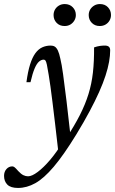

<svg xmlns="http://www.w3.org/2000/svg" viewBox="-98 -664 568 948"><path d="M52.5 -258H32.5Q39.5 -310.5 50.5 -345.5Q61.5 -380.5 76.5 -401Q91.5 -421.5 110.5 -430.2Q129.5 -439 152.5 -439Q164 -439 172.5 -433.8Q181 -428.5 187.8 -414.5Q194.5 -400.5 200 -374Q206.5 -348 213.5 -297.2Q220.5 -246.5 230.5 -164.8Q240.5 -83 253.5 36.5L190 85.5Q181 5 173.8 -55Q166.5 -115 161.2 -159.2Q156 -203.5 151.2 -236.2Q146.5 -269 142.5 -294Q137 -328.5 133.5 -344.5Q130 -360.5 126.5 -365Q123 -369.5 117.5 -369.5Q106 -369.5 94.8 -360Q83.5 -350.5 73 -326Q62.5 -301.5 52.5 -258ZM213 35.5 229.5 17.5Q270 -44 296.5 -96.2Q323 -148.5 338.8 -199.2Q354.5 -250 360.8 -305.8Q367 -361.5 366.5 -430Q382.5 -435.5 395 -437.2Q407.5 -439 419.5 -439Q432.5 -439 439.2 -433.5Q446 -428 446 -415.5Q446 -389.5 440.5 -358.5Q435 -327.5 423 -290.5Q411 -253.5 391.5 -209.8Q372 -166 344.2 -114Q316.5 -62 279 -0.5Q216.5 101.5 167.5 159.2Q118.5 217 76.2 240.5Q34 264 -9 264Q-45.5 264 -61.8 247.5Q-78 231 -78 204.5Q-78 184 -66.2 170.8Q-54.5 157.5 -37 157.5Q-32 157.5 -26.2 161.8Q-20.5 166 -7.5 181Q6 195.5 17.5 201Q29 206.5 40.5 206.5Q59.5 206.5 88.2 185Q117 163.5 149.8 125Q182.5 86.5 213 35.5ZM221 -535.5Q196.5 -535.5 181.5 -551.2Q166.5 -567 166.5 -589.5Q166.5 -604.5 173.5 -616.8Q180.5 -629 193 -636.5Q205.5 -644 221.5 -644Q246 -644 261.2 -628.2Q276.5 -612.5 276.5 -590Q276.5 -575 269.2 -562.8Q262 -550.5 249.8 -543Q237.5 -535.5 221 -535.5ZM394.5 -535.5Q370.5 -535.5 355.2 -551.2Q340 -567 340 -589.5Q340 -604.5 347.2 -616.8Q354.5 -629 367 -636.5Q379.5 -644 395.5 -644Q420 -644 435 -628.2Q450 -612.5 450 -590Q450 -575 443 -562.8Q436 -550.5 423.5 -543Q411 -535.5 394.5 -535.5Z"/></svg>

Font: Newsreader 20pt
Style: Italic
Weight: 400
Italic angle: -17°
Version: Version 1.003